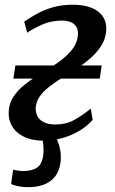

<svg xmlns="http://www.w3.org/2000/svg" viewBox="-20 -585 488 812"><path d="M93.5 206.5Q72 206 55.5 202.2Q39 198.5 27 193.5L35.5 132.5Q45 135 57.5 136.8Q70 138.5 76.5 138.5Q115 138.5 136.5 124Q158 109.5 163 70Q165 54 163.8 35.2Q162.5 16.5 158.5 0L157.5 -39H199.5Q215.5 -11.5 228 23.8Q240.5 59 236.5 97.5Q232 137.5 212.5 162Q193 186.5 162 197Q131 207.5 93.5 206.5ZM164.5 10Q115.5 10 81.2 -6.8Q47 -23.5 30.5 -52.5Q14 -81.5 17 -117Q19.5 -149.5 36.5 -175.5Q53.5 -201.5 79.8 -223.2Q106 -245 137 -264.2Q168 -283.5 198.5 -302.5Q250 -335 278.2 -367.2Q306.5 -399.5 309.5 -437Q311 -457.5 303.2 -471Q295.5 -484.5 279.8 -491.2Q264 -498 241.5 -498Q196 -498 157 -480.5Q118 -463 95 -446.5L82.5 -493.5Q104.5 -509 133.8 -525.5Q163 -542 201.2 -553.5Q239.5 -565 288 -565Q358 -565 395.8 -535.5Q433.5 -506 429 -453.5Q426 -418.5 407.2 -389.8Q388.5 -361 360.2 -336.8Q332 -312.5 300.2 -292.2Q268.5 -272 239.5 -254Q211 -236 187 -217.2Q163 -198.5 148.2 -177.5Q133.5 -156.5 131 -130Q130 -111.5 137.8 -95Q145.5 -78.5 164.8 -68.5Q184 -58.5 215 -58.5Q259 -58.5 293 -77.2Q327 -96 364 -125.5L372 -78Q344.5 -47.5 309.2 -28Q274 -8.5 236.5 0.8Q199 10 164.5 10ZM36.5 -252.5 45 -308H410L402 -252.5Z"/></svg>

Font: Merriweather 24pt Medium
Style: Italic
Weight: 500
Italic angle: -7.8°
Version: Version 2.101